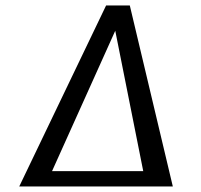

<svg xmlns="http://www.w3.org/2000/svg" viewBox="-20 -677 728 697"><path d="M49.8 0 365.2 -657.2H451.2L607.4 0ZM398.4 -565.4 168.9 -55.7H500Z"/></svg>

Font: Puritan
Style: Italic
Weight: 400
Version: 2.0a